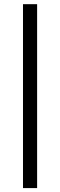

<svg xmlns="http://www.w3.org/2000/svg" viewBox="-20 -831 295 942"><path d="M92.8 91.8V-810.5H162.1V91.8Z"/></svg>

Font: Min Sans Light
Style: Regular
Weight: 300
Designer: Jinseong-Kim, NotoSansCJK, Nunito
Foundry: Jinseong-Kim
Version: Version 1.400;Glyphs 3.1.2 (3151)